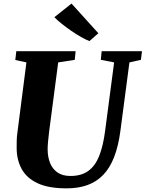

<svg xmlns="http://www.w3.org/2000/svg" viewBox="-20 -1024 800 1054"><path d="M690.5 -681.5 641 -306Q630 -222 606.5 -161.8Q583 -101.5 546.5 -63.8Q510 -26 460 -8Q410 10 346 10Q245 10 185 -18.8Q125 -47.5 98.2 -97.8Q71.5 -148 71.5 -211Q71.5 -230 71.8 -250.2Q72 -270.5 75 -292L125 -681.5L64 -694.5L69.5 -743H395L390.5 -695.5L299.5 -681.5L250 -304Q246.5 -275 244 -249Q241.5 -223 241.5 -204.5Q241.5 -163.5 254.5 -130.2Q267.5 -97 295.2 -77.5Q323 -58 366.5 -58Q427 -58 465.2 -86Q503.5 -114 525.2 -169.8Q547 -225.5 557.5 -309L606.5 -681.5L533.5 -695.5L538 -743H759.5L753.5 -695.5ZM471 -798.5Q452.5 -805.5 426.2 -820.2Q400 -835 372 -854.2Q344 -873.5 319.2 -893.2Q294.5 -913 278.5 -929.5L372.5 -1004.5L520 -841.5Z"/></svg>

Font: Merriweather 36pt Black
Style: Italic
Weight: 900
Italic angle: -7.8°
Version: Version 2.101